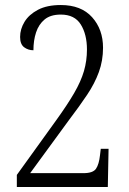

<svg xmlns="http://www.w3.org/2000/svg" viewBox="-20 -744 512 764"><path d="M47 0V-48L204 -266Q248 -327 275 -373.5Q302 -420 314 -461Q326 -502 326 -547Q326 -607 301.5 -646.5Q277 -686 222 -686Q181 -686 157.5 -666.5Q134 -647 123.5 -615Q113 -583 113 -544Q92 -544 76 -556Q60 -568 60 -597Q60 -628 77.5 -657Q95 -686 131 -705Q167 -724 222 -724Q303 -724 346.5 -675.5Q390 -627 390 -554Q390 -503 373.5 -457.5Q357 -412 326.5 -366.5Q296 -321 255 -267L100 -55H312Q350 -55 362 -72.5Q374 -90 378 -127L381 -152H412L409 0Z"/></svg>

Font: Noto Serif Bengali Condensed Light
Style: Regular
Weight: 300
Width: 3
Designer: Juan Bruce, Universal Thirst, Indian Type Foundry and the Monotype Design Team.
Foundry: Monotype Imaging Inc.
Version: Version 2.003; ttfautohint (v1.8.4.7-5d5b)